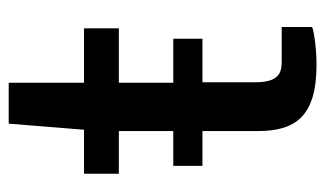

<svg xmlns="http://www.w3.org/2000/svg" viewBox="-173 -570 747 441"><g transform="rotate(-90 200.5 -349.5)"><path d="M40 -325V-258H120V-131C120 -46 152 4 272 4C308 4 345 -1 359 -6V-76H279C250 -76 232 -86 232 -138V-258H332V-325H231V-450H356V-530H231V-703H137L123 -530H22V-450H120V-325Z"/></g></svg>

Font: Cheyenne Sans Medium
Style: Regular
Weight: 500
Designer: The Public Sans project authors (U.S. Web Design System), Libre Franklin designed by Pablo Impallari and Rodrigo Fuenzal
Foundry: The Cheyenne Sans Project Authors
Version: Version 2.007